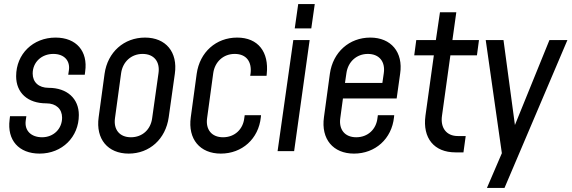

<svg xmlns="http://www.w3.org/2000/svg" viewBox="-20 -740 2798 940"><path d="M174 12C284 12 366 -69 366 -177C366 -257 309 -310 218 -310C169 -310 140 -338 140 -380C140 -435 183 -476 241 -476C295 -476 325 -442 317 -394L314 -374H395L397 -390C411 -489 354 -556 252 -556C142 -556 59 -476 59 -367C59 -286 115 -234 207 -234C255 -234 284 -206 284 -164C284 -109 242 -68 186 -68C133 -68 99 -100 106 -150L109 -171H29L27 -154C14 -54 72 12 174 12Z M610 12C712 12 791 -59 806 -166L836 -379C851 -485 792 -556 690 -556C587 -556 507 -485 492 -379L463 -166C448 -59 508 12 610 12ZM621 -68C565 -68 535 -106 543 -162L573 -382C581 -438 623 -476 678 -476C734 -476 764 -438 756 -382L725 -162C718 -106 677 -68 621 -68Z M1258 -176H1178L1176 -162C1170 -107 1129 -68 1072 -68C1016 -68 986 -106 994 -162L1024 -382C1032 -438 1074 -476 1129 -476C1187 -476 1213 -437 1207 -382L1205 -369H1285L1286 -379C1297 -484 1245 -556 1141 -556C1038 -556 958 -485 943 -379L914 -166C899 -59 959 12 1061 12C1165 12 1246 -60 1257 -166Z M1423 -601H1504L1521 -720H1440ZM1339 0H1420L1496 -544H1416Z M1793 -556C1690 -556 1610 -485 1595 -379L1566 -166C1551 -59 1611 12 1713 12C1817 12 1898 -60 1909 -166L1910 -176H1830L1828 -162C1822 -107 1781 -68 1724 -68C1668 -68 1638 -106 1646 -162L1659 -258H1922L1939 -379C1955 -485 1894 -556 1793 -556ZM1859 -382 1852 -334H1669L1676 -382C1684 -438 1726 -476 1781 -476C1837 -476 1867 -438 1859 -382Z M2210 6H2249L2260 -74H2221C2166 -74 2135 -114 2144 -174L2185 -469H2315L2325 -544H2195L2214 -680H2134L2114 -544H2018L2008 -469H2104L2063 -174C2048 -63 2106 6 2210 6Z M2670 -544 2501 -128 2445 -544H2358L2437 10L2364 180H2450L2758 -544Z"/></svg>

Font: Mohave
Style: Italic
Weight: 400
Italic angle: -8°
Designer: Gumpita Rahayu
Foundry: Tokotype
Version: Version 2.002;PS 002.002;hotconv 1.0.88;makeotf.lib2.5.64775